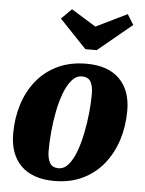

<svg xmlns="http://www.w3.org/2000/svg" viewBox="-55 -818 666 883"><g transform="rotate(5 278.0 -377.0)"><path d="M227.7 20Q177.7 20 139 6.3Q100.3 -7.3 74.2 -33.5Q48 -59.7 34.8 -96.8Q21.7 -134 21.7 -180.7Q21.7 -253 41.8 -316.3Q62 -379.7 101.2 -427.7Q140.3 -475.7 197.8 -502.8Q255.3 -530 330.3 -530Q381.3 -530 419.5 -516.3Q457.7 -502.7 483.3 -476.8Q509 -451 522.2 -414.5Q535.3 -378 535.3 -332Q535.3 -259.7 515.2 -196.2Q495 -132.7 455.7 -83.8Q416.3 -35 359.2 -7.5Q302 20 227.7 20ZM243.7 -40Q269 -40 289.2 -63.7Q309.3 -87.3 323.7 -126.5Q338 -165.7 347.5 -212.7Q357 -259.7 361.7 -307.2Q366.3 -354.7 366.3 -394.3Q366.3 -428 355.2 -449Q344 -470 314 -470Q288 -470 267.7 -446.7Q247.3 -423.3 232.7 -384.7Q218 -346 208.8 -299Q199.7 -252 195.3 -204.3Q191 -156.7 191 -115.7Q191 -82.7 202.3 -61.3Q213.7 -40 243.7 -40ZM318.7 -596.3 194.3 -726.7 241.7 -773.7 355.3 -703.7 499 -773.7 528.3 -726.3 371 -596.3Z"/></g></svg>

Font: Sansita Swashed Light
Style: Regular
Weight: 300
Designer: Pablo Cosgaya
Foundry: Omnibus-Type
Version: Version 1.003